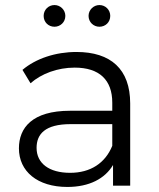

<svg xmlns="http://www.w3.org/2000/svg" viewBox="-20 -736 630 761"><path d="M196 -630C219 -630 239 -648 239 -673C239 -697 219 -716 196 -716C172 -716 153 -697 153 -673C153 -648 172 -630 196 -630ZM374 -630C398 -630 417 -648 417 -673C417 -697 398 -716 374 -716C351 -716 331 -697 331 -673C331 -648 351 -630 374 -630ZM283 -530C200 -530 122 -504 69 -459L101 -406C144 -444 208 -468 276 -468C374 -468 425 -419 425 -329V-297H258C107 -297 55 -229 55 -148C55 -57 128 5 247 5C334 5 396 -28 428 -82V0H496V-326C496 -462 419 -530 283 -530ZM258 -51C174 -51 125 -89 125 -150C125 -204 158 -244 260 -244H425V-158C397 -89 338 -51 258 -51Z"/></svg>

Font: Talent
Style: Regular
Weight: 400
Designer: Mike Powis
Version: Version 1.001;hotconv 1.0.109;makeotfexe 2.5.65596